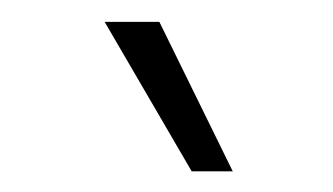

<svg xmlns="http://www.w3.org/2000/svg" viewBox="-20 -770 312 180"><path d="M159.7 -609.4 78.1 -749.5H129.4L198.2 -609.4Z"/></svg>

Font: Inter 20pt ExtraLight
Style: Regular
Weight: 250
Version: Version 4.001;git-66647c0bb